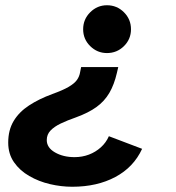

<svg xmlns="http://www.w3.org/2000/svg" viewBox="-20 -530 672 732"><path d="M255.7 182Q213.3 182 170.6 172Q127.8 162 91.5 141Q55.2 120.1 33.2 88.3Q11.3 56.5 11.3 13.7Q11.3 -34.2 32.1 -68.7Q52.8 -103.2 90.6 -127.9Q128.3 -152.7 179.5 -171.5Q220.3 -186.2 242 -199Q263.7 -211.8 273.3 -225.1Q282.9 -238.5 285.5 -255.3L289.3 -274.2H430.8L425.7 -252.2Q415.4 -207.4 396.8 -175.6Q378.2 -143.9 347.7 -121.9Q317.3 -99.9 269.7 -82.6Q236.9 -71.2 211.8 -59.2Q186.7 -47.2 172.5 -32.2Q158.3 -17.2 158.3 4Q158.3 33.1 189.7 51.1Q221 69.1 264.1 69.1Q293.5 69.1 319 59.4Q344.5 49.7 364.5 31.7Q384.4 13.8 395.1 -10.7L521.8 37.4Q489.5 107.6 419.7 144.8Q349.9 182 255.7 182ZM387.8 -327.7Q350.8 -327.7 323.9 -354.2Q297 -380.7 297 -418.4Q297 -456.4 323.9 -483.2Q350.8 -510 387.8 -510Q425.8 -510 452.6 -483.2Q479.4 -456.4 479.4 -418.4Q479.4 -380.7 452.6 -354.2Q425.8 -327.7 387.8 -327.7Z"/></svg>

Font: Atkinson Hyperlegible Mono ExtraLight
Style: Italic
Weight: 200
Italic angle: -12°
Monospace: yes
Designer: Elliott Scott, Megan Eiswerth, Linus Boman, Theodore Petrosky, Letters from Sweden
Foundry: Applied Design Works, Letters from Sweden
Version: Version 2.001